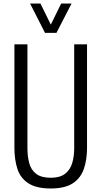

<svg xmlns="http://www.w3.org/2000/svg" viewBox="-20 -1062 577 1092"><path d="M269 10Q187 10 141.5 -19.5Q96 -49 79 -101.5Q62 -154 62 -221V-810H136V-219Q136 -172 146.5 -133.5Q157 -95 186 -73Q215 -51 269 -51Q321 -51 350 -73.5Q379 -96 390.5 -134Q402 -172 402 -219V-810H475V-221Q475 -154 457 -101.5Q439 -49 394 -19.5Q349 10 269 10ZM236 -875 151 -1042H210L269 -922L328 -1042H387L301 -875Z"/></svg>

Font: Oswald Light
Style: Regular
Weight: 300
Designer: Vernon Adams
Foundry: Vernon Adams
Version: Version 4.103;gftools[0.9.33.dev8+g029e19f]